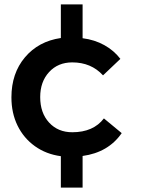

<svg xmlns="http://www.w3.org/2000/svg" viewBox="-20 -709 640 874"><path d="M356 1V145H257V2Q190 -7 139 -43.5Q88 -80 60 -137Q32 -194 32 -266Q32 -375 93.5 -448Q155 -521 257 -536V-689H356V-535Q411 -528 455 -503.5Q499 -479 528 -441L449 -366Q395 -425 309 -425Q244 -425 203.5 -381Q163 -337 163 -267Q163 -195 203.5 -151Q244 -107 309 -107Q405 -107 453 -170L534 -103Q473 -15 356 1Z"/></svg>

Font: Montserrat arm2 Medium
Style: Regular
Weight: 500
Designer: Julieta Ulanovsky
Foundry: Julieta Ulanovsky
Version: Version 6.000